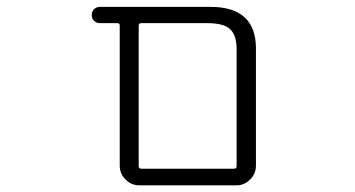

<svg xmlns="http://www.w3.org/2000/svg" viewBox="-20 -565 1040 563"><path d="M388.7 -21.5Q365.2 -21.5 348.1 -38.6Q331.1 -55.7 331.1 -79.1V-490.2Q331.1 -497.1 324.2 -497.1H273.4Q262.7 -497.1 255.9 -503.9Q249 -510.7 249 -521Q249 -531.2 255.9 -538.1Q262.7 -544.9 273.4 -544.9H596.7Q729.5 -544.9 730.5 -424.8V-79.1Q730.5 -55.7 713.4 -38.6Q696.3 -21.5 672.9 -21.5ZM673.8 -420.9Q673.8 -461.9 654.8 -479.5Q635.7 -497.1 588.9 -497.1H394.5Q386.7 -497.1 386.7 -490.2V-78.1Q386.7 -70.3 394.5 -70.3H666Q673.8 -70.3 673.8 -78.1Z"/></svg>

Font: Rounded Mgen+ 2m light
Style: Regular
Weight: 200
Designer: [Source Han Sans]
Ryoko NISHIZUKA  (kana & ideographs); Paul D. Hunt (Latin, Greek & Cyrillic); Wenlong ZHANG  (bopomofo
Version: Version 1.059.20150602